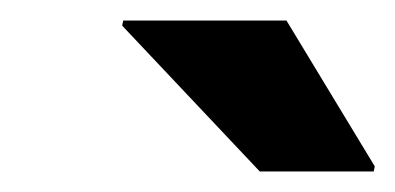

<svg xmlns="http://www.w3.org/2000/svg" viewBox="-20 -744 385 187"><path d="M233 -577 99 -719 100 -724H259L345 -582L344 -577Z"/></svg>

Font: Saira Expanded
Style: Bold Italic
Weight: 700
Width: 7
Italic angle: -12°
Designer: Hector Gatti with collaboration of the Omnibus-Type team
Foundry: Omnibus-Type
Version: Version 1.101